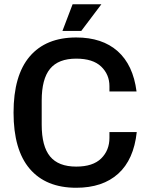

<svg xmlns="http://www.w3.org/2000/svg" viewBox="-20 -877 709 907"><path d="M44 -345Q44 -521 120.5 -610.5Q197 -700 340 -700Q463 -700 536 -635Q609 -570 625 -445H497V-470Q497 -525 458 -562.5Q419 -600 340 -600Q256 -600 216.5 -552Q177 -504 177 -402V-288Q177 -186 216.5 -138Q256 -90 340 -90Q419 -90 458 -128.5Q497 -167 497 -226V-253H626Q612 -123 538.5 -56.5Q465 10 340 10Q197 10 120.5 -79.5Q44 -169 44 -345ZM323 -857H459L364 -731H275Z"/></svg>

Font: Mozilla Headline BETA SemiBold
Style: Regular
Weight: 600
Designer: Studio DRAMA
Foundry: Studio DRAMA
Version: Version 0.100